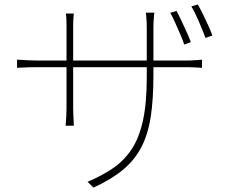

<svg xmlns="http://www.w3.org/2000/svg" viewBox="-20 -797 1040 866"><path d="M776 -748Q785 -732 797 -706.5Q809 -681 821 -654.5Q833 -628 841 -607L811 -596Q804 -617 792.5 -643.5Q781 -670 769.5 -696Q758 -722 748 -739ZM872 -777Q882 -760 894 -735.5Q906 -711 918 -685Q930 -659 938 -637L907 -626Q894 -660 876.5 -701Q859 -742 843 -768ZM672 -457Q672 -350 660 -271Q648 -192 618 -134Q588 -76 535.5 -32Q483 12 402 49L375 23Q439 -4 488.5 -37.5Q538 -71 572.5 -122Q607 -173 624.5 -252Q642 -331 642 -449V-669Q642 -698 640 -719Q638 -740 638 -740H676Q676 -740 674 -719Q672 -698 672 -669ZM313 -736Q313 -736 311.5 -720Q310 -704 310 -682V-306Q310 -292 311 -274Q312 -256 312.5 -243Q313 -230 313 -230H276Q276 -230 277 -242.5Q278 -255 279 -273Q280 -291 280 -306V-681Q280 -692 279.5 -708.5Q279 -725 277 -736ZM57 -528Q57 -528 72.5 -527Q88 -526 110 -525Q132 -524 149 -524H818Q845 -524 868 -526Q891 -528 891 -528V-491Q891 -491 868 -492.5Q845 -494 818 -494H149Q131 -494 109.5 -493.5Q88 -493 72.5 -492Q57 -491 57 -491Z"/></svg>

Font: Noto Sans JP
Style: Regular
Weight: 100
Designer: Ryoko NISHIZUKA 西塚涼子 (kana, bopomofo & ideographs); Paul D. Hunt (Latin, Greek & Cyrillic); Sandoll Communications 산돌커뮤니
Foundry: Adobe
Version: Version 2.004;hotconv 1.0.118;makeotfexe 2.5.65603